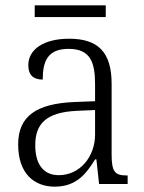

<svg xmlns="http://www.w3.org/2000/svg" viewBox="-20 -689 541 719"><path d="M110 -625H376V-669H110ZM185 10C267 10 304 -40 336 -92H341L351 0H458V-32H454C410 -32 398 -46 398 -111V-375C398 -493 348 -544 239 -544C142 -544 86 -503 86 -445C86 -408 105 -391 140 -391C140 -462 160 -506 237 -506C320 -506 336 -454 336 -372V-310L259 -307C116 -301 48 -254 48 -148C48 -40 107 10 185 10ZM200 -33C139 -33 112 -79 112 -145C112 -224 151 -269 269 -274L336 -277V-185C336 -103 280 -33 200 -33Z"/></svg>

Font: Noto Serif Bengali SemiCondensed Light
Style: Regular
Weight: 300
Width: 4
Designer: Juan Bruce, Universal Thirst, Indian Type Foundry and the Monotype Design Team.
Foundry: Monotype Imaging Inc.
Version: Version 2.003